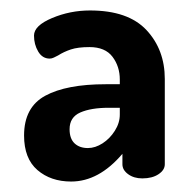

<svg xmlns="http://www.w3.org/2000/svg" viewBox="-20 -780 374 367"><path d="M295 -629V-466Q295 -455 283 -447Q271 -439 252 -439Q236 -439 225 -447Q214 -455 214 -466V-486Q169 -433 116 -433Q77 -433 51.5 -455Q26 -477 26 -521Q26 -575 66.5 -597Q107 -619 182 -619H209V-628Q209 -653 195 -671.5Q181 -690 151 -690Q129 -690 115.5 -685.5Q102 -681 91 -674Q87 -672 83 -670Q79 -668 75 -668Q61 -668 53 -681.5Q45 -695 45 -712Q45 -731 79.5 -745.5Q114 -760 152 -760Q225 -760 260 -722.5Q295 -685 295 -629ZM113 -533Q113 -515 122.5 -506Q132 -497 148 -497Q162 -497 176 -506Q190 -515 199.5 -530Q209 -545 209 -561V-574H188Q154 -574 133.5 -565Q113 -556 113 -533Z"/></svg>

Font: Dosis
Style: Regular
Weight: 400
Designer: Edgar Tolentino, Pablo Impallari, Igino Marini
Foundry: Edgar Tolentino, Pablo Impallari, Igino Marini
Version: Version 1.007;Glyphs 3.1.1 (3134)